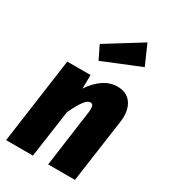

<svg xmlns="http://www.w3.org/2000/svg" viewBox="-203 -937 916 1036"><g transform="rotate(30 255.5 -419.0)"><path d="M493 -426Q493 -410 490 -390L435 0H268L317 -356Q318 -363 318 -375Q318 -404 299 -404Q281 -404 261 -377Q241 -350 215 -295L173 0H6L80 -532H225L224 -447Q255 -495 296 -523Q337 -551 384 -551Q435 -551 464 -518Q493 -485 493 -426ZM457 -715 224 -620 184 -702 403 -838Z"/></g></svg>

Font: Fira Sans Condensed ExtraBold
Style: Italic
Weight: 800
Width: 3
Italic angle: -8°
Designer: bBox Type GmbH & Carrois Corporate GbR & Edenspiekermann AG
Foundry: bBox Type GmbH & Carrois Corporate GbR & Edenspiekermann AG
Version: Version 4.301